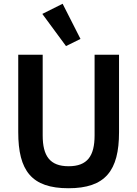

<svg xmlns="http://www.w3.org/2000/svg" viewBox="-20 -989 730 1021"><path d="M77 -698V-286C77 -81 148 12 344 12C540 12 613 -81 613 -286V-698H483V-269C483 -160 445 -105 345 -105C245 -105 207 -160 207 -269V-698ZM331 -744 408 -782 313 -969 205 -915Z"/></svg>

Font: IBM Plex Thai Looped SemiBold
Style: Regular
Weight: 600
Designer: Mike Abbink, Paul van der Laan, Pieter van Rosmalen, Ben Mitchell, Mark Frömberg
Foundry: Bold Monday
Version: Version 1.0